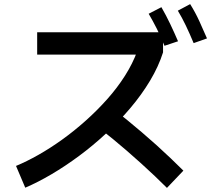

<svg xmlns="http://www.w3.org/2000/svg" viewBox="-20 -871 1040 935"><path d="M103 43 58 -63Q109 -84 166.5 -116.5Q224 -149 282.5 -191Q341 -233 397 -283Q453 -333 502 -388Q551 -443 588.5 -502Q626 -561 648 -621L677 -605H161V-714H774V-616Q752 -547 711 -478.5Q670 -410 615 -345Q560 -280 496.5 -221Q433 -162 365.5 -112Q298 -62 231 -22.5Q164 17 103 43ZM793 44Q766 17 734 -13.5Q702 -44 667 -75.5Q632 -107 597.5 -137Q563 -167 530.5 -193.5Q498 -220 471 -240L538 -334Q567 -313 600.5 -285.5Q634 -258 670.5 -227Q707 -196 743 -163.5Q779 -131 812 -99.5Q845 -68 873 -40ZM781 -648Q762 -695 743 -732.5Q724 -770 704 -804L766 -836Q789 -796 809 -754Q829 -712 847 -670ZM923 -661Q903 -709 884.5 -747.5Q866 -786 846 -819L906 -851Q931 -811 950.5 -768.5Q970 -726 988 -684Z"/></svg>

Font: Murecho Thin Medium
Style: Regular
Weight: 500
Version: Version 1.010